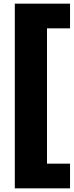

<svg xmlns="http://www.w3.org/2000/svg" viewBox="-20 -817 403 1050"><path d="M363 213H61V-797H363V-662H237V78H363Z"/></svg>

Font: Repo Black
Style: Regular
Weight: 900
Designer: Stefan Peev
Foundry: Context Ltd
Version: Version 1.502